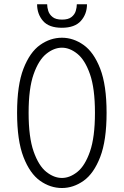

<svg xmlns="http://www.w3.org/2000/svg" viewBox="-20 -886 590 916"><path d="M275.5 11Q220 11 171.2 -23.5Q122.5 -58 92 -136.8Q61.5 -215.5 61.5 -348Q61.5 -480 92 -558.5Q122.5 -637 171.2 -671.5Q220 -706 275.5 -706Q330 -706 378.8 -671.5Q427.5 -637 458 -558.5Q488.5 -480 488.5 -348Q488.5 -215.5 458 -136.8Q427.5 -58 378.8 -23.5Q330 11 275.5 11ZM275.5 -37Q313 -37 349.2 -66Q385.5 -95 409.2 -163Q433 -231 433 -348Q433 -464.5 409.2 -532.2Q385.5 -600 349.2 -629.2Q313 -658.5 275.5 -658.5Q237.5 -658.5 201 -629.2Q164.5 -600 140.5 -532.2Q116.5 -464.5 116.5 -348Q116.5 -231 140.5 -163Q164.5 -95 201 -66Q237.5 -37 275.5 -37ZM275 -753.5Q213.5 -753.5 185.2 -786.2Q157 -819 157 -865.5H205Q205 -851 210.2 -834Q215.5 -817 230.8 -804.8Q246 -792.5 276 -792.5Q306 -792.5 321.2 -804.8Q336.5 -817 341.5 -834Q346.5 -851 346.5 -865.5H395Q395 -819 365.8 -786.2Q336.5 -753.5 275 -753.5Z"/></svg>

Font: Trispace SemiCondensed ExtraLight
Style: Regular
Weight: 200
Width: 4
Designer: Tyler Finck
Foundry: Etcetera Type Company
Version: Version 1.210; ttfautohint (v1.8.3)